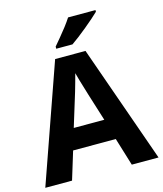

<svg xmlns="http://www.w3.org/2000/svg" viewBox="-134 -1032 957 1130"><g transform="rotate(-15 345.0 -467.0)"><path d="M527 0 475 -170H215L163 0H0L252 -717H437L690 0ZM387 -463Q382 -480 374 -506Q366 -532 358 -559Q350 -586 345 -606Q340 -586 331.5 -556.5Q323 -527 315.5 -500.5Q308 -474 304 -463L253 -297H439ZM556 -924Q542 -910 519 -890Q496 -870 469.5 -848Q443 -826 417.5 -806.5Q392 -787 373 -774H274V-787Q290 -806 311.5 -831.5Q333 -857 354 -884.5Q375 -912 389 -934H556Z"/></g></svg>

Font: Noto Sans Gujarati
Style: Regular
Weight: 400
Designer: Jelle Bosma - Monotype Design Team, Universal Thirst
Foundry: Monotype Imaging Inc.
Version: Version 2.102